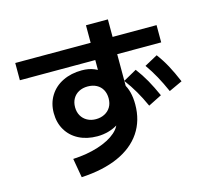

<svg xmlns="http://www.w3.org/2000/svg" viewBox="-116 -914 1169 1092"><g transform="rotate(-15 469.0 -368.0)"><path d="M506.6 -219.3V-240.8L541.8 -225.4Q528 -204.8 503.4 -188.8Q478.8 -172.8 446.9 -163.7Q414.9 -154.6 380.6 -154.6Q319 -154.6 272.2 -178.6Q225.3 -202.7 199.7 -246.1Q174 -289.4 174 -346.2Q174 -403.3 201.5 -447.6Q229 -492 278.3 -516Q327.6 -540.1 390.5 -540.1Q431.2 -540.1 463.1 -526.8Q495 -513.5 531.7 -484.5L480.3 -458.8V-781.5H609.4V-353.2L600.2 -405.4Q618.4 -378.1 626.6 -346Q634.7 -313.8 634.7 -274.8Q634.7 -179.9 587.6 -109.8Q540.4 -39.7 450.7 0.2Q360.9 40.1 233.4 46.9L213.7 -65.9Q295.8 -69.7 362.7 -91.1Q429.6 -112.5 468.1 -146.4Q506.6 -180.2 506.6 -219.3ZM497.4 -347Q497.4 -375.7 485.4 -397.5Q473.3 -419.2 451 -431.1Q428.6 -442.9 399 -442.9Q369.9 -442.9 347.3 -431.1Q324.7 -419.2 312.2 -397.5Q299.7 -375.7 299.7 -347Q299.7 -318.8 312 -297.1Q324.3 -275.4 346.7 -263.1Q369.1 -250.8 397.8 -250.8Q426 -250.8 448.8 -262.5Q471.6 -274.1 484.5 -295.6Q497.4 -317.1 497.4 -347ZM36.3 -678.3H868.4V-576.7H36.3ZM747.6 -470.8 824.6 -512.6Q853.4 -473.9 876.2 -431.9Q898.9 -389.8 922.9 -333.1L844 -296.6Q821.1 -348.2 798.4 -389.6Q775.7 -431 747.6 -470.8ZM608.9 -419.4 687.9 -463.6Q717.8 -424.1 741.6 -381.9Q765.3 -339.6 788.9 -286.7L709.5 -246.7Q686.7 -297.1 663.1 -337.7Q639.6 -378.3 608.9 -419.4Z"/></g></svg>

Font: Pretendard JP Variable
Style: Regular
Weight: 400
Designer: Base glyphs from Inter by Rasmus Andersson; Hangul glyphs from Noto Sans CJK(Source Han Sans) by Jang Soo-young and Kang
Foundry: Kil Hyung-jin
Version: Version 1.307;Glyphs 3.2 (3192)